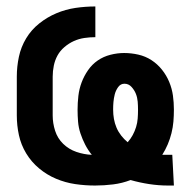

<svg xmlns="http://www.w3.org/2000/svg" viewBox="-20 -562 590 594"><path d="M500 12Q471 12 441.5 7.5Q412 3 384 -5Q358 5 330 8.5Q302 12 274 12Q243 12 212.5 7.5Q182 3 153.5 -9Q125 -21 101 -41Q77 -61 61 -87.5Q45 -114 38.5 -144Q32 -174 32 -205V-325Q32 -356 38.5 -386.5Q45 -417 61 -443.5Q77 -470 101.5 -489.5Q126 -509 154.5 -521Q183 -533 213.5 -537.5Q244 -542 275 -542V-447Q258 -447 241 -444.5Q224 -442 208.5 -435Q193 -428 179.5 -416.5Q166 -405 158 -390.5Q150 -376 146.5 -359Q143 -342 143 -325V-205Q143 -181 150.5 -157.5Q158 -134 175.5 -117Q193 -100 216.5 -92Q240 -84 264 -83Q252 -98 243.5 -114.5Q235 -131 229 -149Q223 -167 221.5 -185.5Q220 -204 220 -222Q220 -244 222.5 -265.5Q225 -287 232.5 -307Q240 -327 252.5 -345Q265 -363 282.5 -375Q300 -387 321.5 -392.5Q343 -398 364 -398Q386 -398 408 -393Q430 -388 448.5 -376Q467 -364 481 -346.5Q495 -329 503.5 -308.5Q512 -288 515 -266.5Q518 -245 518 -223Q518 -204 516.5 -186Q515 -168 510.5 -150Q506 -132 499 -115.5Q492 -99 482 -83H513L518 12ZM375 -122Q384 -132 390.5 -144Q397 -156 401 -169Q405 -182 406 -195.5Q407 -209 407 -222Q407 -235 406 -247.5Q405 -260 400.5 -271.5Q396 -283 387 -293Q378 -303 365 -303Q353 -303 345.5 -292.5Q338 -282 335 -270Q332 -258 331 -246.5Q330 -235 330 -223Q330 -208 332.5 -194Q335 -180 340.5 -167Q346 -154 355 -142.5Q364 -131 375 -122Z"/></svg>

Font: Lode
Style: Bold
Weight: 700
Monospace: yes
Designer: Belleve Invis
Foundry: Belleve Invis
Version: Version 29.2.0; ttfautohint (v1.8.3)